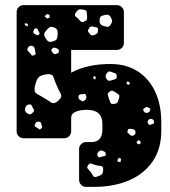

<svg xmlns="http://www.w3.org/2000/svg" viewBox="-20 -540 665 750"><path d="M320 -476Q319 -487 318.5 -493.5Q318 -500 307 -502Q294 -505 288 -502.5Q282 -500 275 -489Q270 -479 276 -475Q282 -471 289 -463Q294 -457 298 -454.5Q302 -452 309 -456Q317 -459 319 -463Q321 -467 320 -476ZM173 -482 164 -485 154 -477 163 -468 174 -471ZM412 -474Q406 -482 400 -482.5Q394 -483 384 -480Q375 -478 372 -473.5Q369 -469 369 -460Q368 -444 383 -439Q393 -436 399 -435Q405 -434 411 -442Q418 -452 418 -458Q418 -464 412 -474ZM89 -446 83 -449 75 -447 80 -440 88 -437ZM363 -424Q363 -432 357.5 -433Q352 -434 344 -436Q335 -439 329 -432Q326 -426 324 -422.5Q322 -419 326 -414Q331 -407 334.5 -403.5Q338 -400 347 -403Q356 -406 359.5 -410Q363 -414 363 -424ZM191 -433Q179 -437 173.5 -433.5Q168 -430 160 -420Q153 -412 152.5 -406Q152 -400 158 -391Q164 -381 169 -378Q174 -375 186 -378Q197 -381 200.5 -386Q204 -391 205 -402Q206 -415 204 -421.5Q202 -428 191 -433ZM130 -419Q127 -424 126 -427Q125 -430 119 -429Q111 -427 110 -416Q109 -410 118 -406Q123 -404 126 -402.5Q129 -401 132 -405Q136 -409 134 -412Q132 -415 130 -419ZM105 -361Q94 -363 89 -353Q86 -348 87 -344.5Q88 -341 93 -337Q99 -331 102 -326Q105 -321 113 -324Q121 -328 119 -333.5Q117 -339 116 -348Q114 -359 105 -361ZM199 -352Q193 -354 190 -354Q187 -354 183 -349Q179 -344 181 -341Q183 -338 186 -334Q191 -327 198 -329Q204 -331 207 -332.5Q210 -334 210 -340Q210 -346 207.5 -348Q205 -350 199 -352ZM72 0Q61 0 53 -8Q45 -16 45 -27V-493Q45 -504 53 -512Q61 -520 72 -520H437Q448 -520 456 -512Q464 -504 464 -493V-372Q464 -361 456 -353Q448 -345 437 -345H258V-256Q320 -290 411 -290Q474 -290 518.5 -261Q563 -232 586.5 -181Q610 -130 610 -63V-29Q610 42 576 91Q542 140 483 165Q424 190 347 190H316Q305 190 297 182Q289 174 289 163V42Q289 31 297 23Q305 15 316 15H337Q380 15 380 -35V-56Q380 -111 320 -111Q293 -111 275.5 -103.5Q258 -96 258 -80V-27Q258 -16 250 -8Q242 0 231 0ZM418 -258Q411 -261 407 -261Q403 -261 398 -255Q393 -248 392.5 -243.5Q392 -239 396 -232Q401 -225 405.5 -224.5Q410 -224 418 -227Q426 -229 431 -231Q436 -233 436 -242Q436 -251 431.5 -253Q427 -255 418 -258ZM202 -205Q193 -225 189 -238.5Q185 -252 163 -250Q138 -247 129.5 -236.5Q121 -226 116 -201Q112 -181 122.5 -174.5Q133 -168 151 -158Q169 -147 180.5 -139.5Q192 -132 208 -147Q224 -161 217.5 -173Q211 -185 202 -205ZM354 -237 351 -244 344 -239 345 -233 352 -229ZM484 -220 477 -222 474 -214 481 -208 488 -214ZM432 -179Q424 -184 419 -185.5Q414 -187 407 -181Q400 -175 401 -170Q402 -165 405 -156Q409 -146 411 -139.5Q413 -133 424 -134Q436 -135 439 -140.5Q442 -146 445 -157Q448 -167 444 -170.5Q440 -174 432 -179ZM316 -168Q313 -175 309 -173.5Q305 -172 298 -172Q289 -172 287 -165Q285 -155 291 -151Q297 -147 300.5 -145Q304 -143 310 -147Q321 -156 316 -168ZM108 -119Q105 -126 103 -129.5Q101 -133 93 -132Q80 -129 78 -115Q76 -102 89 -96Q96 -92 100 -94Q104 -96 109 -101Q114 -106 113 -109.5Q112 -113 108 -119ZM557 -121Q552 -124 548 -120Q544 -117 541 -115Q538 -113 540 -109Q544 -98 554 -99Q564 -100 567 -111Q568 -116 565 -117Q562 -118 557 -121ZM582 -63Q581 -73 573 -75Q563 -77 558 -69Q554 -63 561 -54Q564 -51 566.5 -52Q569 -53 573 -55Q577 -56 579.5 -57Q582 -58 582 -63ZM142 -54Q140 -60 138 -62.5Q136 -65 129 -65Q119 -64 116 -53Q114 -47 117 -45.5Q120 -44 125 -41Q130 -38 132.5 -35.5Q135 -33 140 -37Q145 -41 144.5 -44.5Q144 -48 142 -54ZM509 -26Q507 -35 496 -36Q489 -37 485 -37Q481 -37 479 -30Q476 -24 479 -21.5Q482 -19 487 -14Q495 -7 502 -11Q511 -16 509 -26ZM530 14 522 7 513 15 518 23H527ZM381 49Q372 45 365 53Q361 58 360 61.5Q359 65 362 70Q366 76 369.5 74.5Q373 73 378 72Q385 70 389 69.5Q393 69 393 63Q393 56 390.5 54Q388 52 381 49ZM449 76 441 80 438 90 450 94 453 84ZM354 105Q344 102 337.5 99Q331 96 324 105Q318 114 323 119Q328 124 335 133Q341 142 344.5 148Q348 154 359 150Q372 146 377.5 141Q383 136 383 121Q383 109 374.5 108.5Q366 108 354 105Z"/></svg>

Font: Rubik Moonrocks
Style: Regular
Weight: 400
Designer: Hubert and Fischer, NaN
Foundry: Hubert and Fischer, NaN
Version: Version 2.200